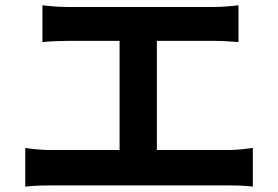

<svg xmlns="http://www.w3.org/2000/svg" viewBox="-20 -718 1040 718"><path d="M138.7 -698.3V-560.7C164.3 -563.4 206.8 -565.2 233.6 -565.2H778.2C807 -565.2 842.2 -563.4 871.8 -560.7V-698.3C843.2 -694.7 808.4 -691.9 778.2 -691.9H233.6C206.3 -691.9 164.7 -694.5 138.7 -698.3ZM427.2 -82.6H566.6V-621.5H427.2ZM74.5 -164.9V-20.2C108 -23.8 143.1 -24.8 172.8 -24.8H832.4C855.5 -24.8 897.4 -24 925.5 -20.2V-164.9C899.7 -161.3 867.6 -157 832.4 -157H172.8C142.3 -157 106.2 -159.5 74.5 -164.9Z"/></svg>

Font: Source Han Sans JP VF
Style: Regular
Weight: 250
Designer: Ryoko NISHIZUKA 西塚涼子 (kana, bopomofo & ideographs); Paul D. Hunt (Latin, Greek & Cyrillic); Sandoll Communications 산돌커뮤니
Foundry: Adobe
Version: Version 2.004;hotconv 1.0.118;makeotfexe 2.5.65603